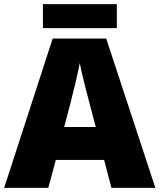

<svg xmlns="http://www.w3.org/2000/svg" viewBox="-20 -902 766 922"><path d="M541 -882H186V-767H541ZM515 0H726L490 -717H233L0 0H212L248 -134H480ZM409 -409 440 -292H288L319 -409C331 -456 354 -550 363 -599C372 -550 399 -447 409 -409Z"/></svg>

Font: Noto Sans Malayalam Black
Style: Regular
Weight: 900
Designer: Jelle Bosma - Monotype Design Team
Foundry: Monotype Imaging Inc.
Version: Version 2.104